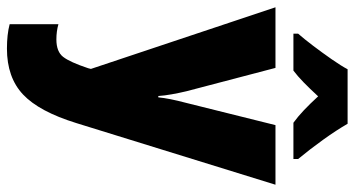

<svg xmlns="http://www.w3.org/2000/svg" viewBox="-260 -598 1046 567"><g transform="rotate(90 263.5 -314.0)"><path d="M1 -604H180L249 -341Q254 -320 258 -297.5Q262 -275 263 -258H267Q270 -290 283 -339L349 -604H525L343 -16Q309 94 258.5 141.5Q208 189 123 189Q102 189 84 187Q66 185 51 181V37Q72 43 96 43Q132 43 147.5 23Q163 3 181 -51L183 -59ZM345 -817Q364 -784 392 -745Q420 -706 449 -671V-657H342Q324 -670 305 -688Q286 -706 264 -730Q241 -705 222.5 -687Q204 -669 188 -657H79V-671Q94 -688 114.5 -715Q135 -742 154.5 -770Q174 -798 184 -817Z"/></g></svg>

Font: Noto Sans Tamil UI Condensed Black
Style: Regular
Weight: 900
Width: 3
Designer: Jelle Bosma - Monotype Design Team
Foundry: Monotype Imaging Inc.
Version: Version 2.004; ttfautohint (v1.8.4.7-5d5b)